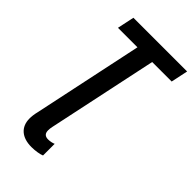

<svg xmlns="http://www.w3.org/2000/svg" viewBox="-282 -796 1107 1107"><g transform="rotate(45 271.5 -242.5)"><path d="M216 229C248 229 282 223 298 216V121C287 126 270 130 253 130C231 130 216 120 216 93C216 84 217 72 220 60L362 -610H521L543 -714H105L83 -610H242L100 61C94 85 92 105 92 120C92 189 138 229 216 229Z"/></g></svg>

Font: Noto Sans SemiCondensed SemiBold
Style: Italic
Weight: 600
Width: 4
Italic angle: -12°
Designer: Monotype Design Team
Foundry: Monotype Imaging Inc.
Version: Version 2.013